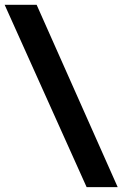

<svg xmlns="http://www.w3.org/2000/svg" viewBox="-124 -731 515 806"><path d="M239.7 54.7 -104.5 -710.9H29.8L370.1 54.7Z"/></svg>

Font: Ride
Style: Bold
Weight: 700
Version: Version 3.000